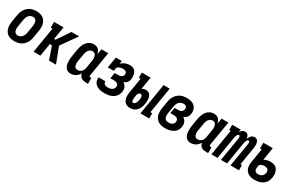

<svg xmlns="http://www.w3.org/2000/svg" viewBox="140 -1644 4220 2769"><g transform="rotate(30 2250.0 -260.0)"><path d="M206 8Q176 8 148 2Q120 -4 97 -19Q74 -34 59 -57Q44 -80 37 -107Q30 -134 30.5 -163.5Q31 -193 35 -222L55 -342Q59 -367 68 -391.5Q77 -416 91 -438Q105 -460 125 -478Q145 -496 169 -507.5Q193 -519 218 -523.5Q243 -528 267 -528Q297 -528 325 -522Q353 -516 376 -501Q399 -486 414.5 -463Q430 -440 437 -413Q444 -386 443.5 -356.5Q443 -327 438 -298L418 -178Q414 -153 405.5 -128.5Q397 -104 383 -82Q369 -60 349 -42Q329 -24 305 -12.5Q281 -1 255.5 3.5Q230 8 206 8ZM207 -88Q226 -88 245 -96.5Q264 -105 277 -121Q290 -137 297.5 -155.5Q305 -174 308 -193L328 -313Q330 -327 331 -340.5Q332 -354 330.5 -367Q329 -380 325 -392Q321 -404 313 -413.5Q305 -423 292.5 -427.5Q280 -432 266 -432Q247 -432 228 -423.5Q209 -415 196 -399Q183 -383 176 -364.5Q169 -346 166 -327L146 -207Q144 -193 142.5 -179.5Q141 -166 143 -153Q145 -140 149 -128Q153 -116 161 -106.5Q169 -97 181 -92.5Q193 -88 207 -88Z M523 0 593 -424H564V-520H722L687 -308H711L854 -520H982L837 -316L797 -260L896 0H780L706 -212H671L636 0Z M1141 8Q1115 8 1093 -1.5Q1071 -11 1057.5 -30.5Q1044 -50 1037.5 -73.5Q1031 -97 1029 -121.5Q1027 -146 1029 -171.5Q1031 -197 1035 -222L1055 -342Q1059 -364 1065 -386Q1071 -408 1081 -428.5Q1091 -449 1105.5 -468Q1120 -487 1139.5 -501Q1159 -515 1181 -521.5Q1203 -528 1225 -528Q1247 -528 1267.5 -521.5Q1288 -515 1302.5 -500.5Q1317 -486 1325.5 -467Q1334 -448 1338 -427L1354 -520H1467L1399 -111Q1398 -107 1398.5 -102Q1399 -97 1402 -94Q1405 -91 1409 -89.5Q1413 -88 1418 -88H1434V8H1402Q1380 8 1359.5 4Q1339 0 1322 -11Q1305 -22 1295 -40Q1285 -58 1284 -79Q1273 -60 1257.5 -43.5Q1242 -27 1223 -15Q1204 -3 1183 2.5Q1162 8 1141 8ZM1202 -88Q1220 -88 1237.5 -95Q1255 -102 1268 -115.5Q1281 -129 1288 -146Q1295 -163 1298 -180L1317 -300Q1320 -315 1321.5 -329.5Q1323 -344 1321.5 -358Q1320 -372 1316.5 -385.5Q1313 -399 1305 -410Q1297 -421 1284 -426.5Q1271 -432 1257 -432Q1239 -432 1221.5 -422.5Q1204 -413 1192.5 -397Q1181 -381 1175 -363Q1169 -345 1166 -327L1146 -207Q1144 -193 1142.5 -180Q1141 -167 1142.5 -154Q1144 -141 1147.5 -129Q1151 -117 1158.5 -107Q1166 -97 1177.5 -92.5Q1189 -88 1202 -88Z M1709 8Q1684 8 1660 5.5Q1636 3 1614 -4.5Q1592 -12 1572.5 -24.5Q1553 -37 1540 -55.5Q1527 -74 1522 -97.5Q1517 -121 1521 -146V-149H1633V-148Q1631 -133 1637 -120.5Q1643 -108 1654.5 -100.5Q1666 -93 1680 -90.5Q1694 -88 1709 -88Q1724 -88 1740 -90.5Q1756 -93 1771 -101Q1786 -109 1796 -123Q1806 -137 1809 -153Q1812 -169 1807 -184Q1802 -199 1789.5 -207.5Q1777 -216 1761.5 -219Q1746 -222 1730 -222H1674L1690 -318H1746Q1759 -318 1772.5 -320.5Q1786 -323 1798 -329Q1810 -335 1818.5 -346.5Q1827 -358 1829 -371Q1831 -384 1827.5 -396.5Q1824 -409 1815 -417.5Q1806 -426 1793.5 -429Q1781 -432 1767 -432Q1758 -432 1748.5 -431Q1739 -430 1729.5 -428Q1720 -426 1711 -422.5Q1702 -419 1693.5 -414Q1685 -409 1678 -401Q1671 -393 1669 -384L1662 -339H1563L1593 -520H1692L1684 -471Q1698 -485 1715 -496Q1732 -507 1750 -514Q1768 -521 1787 -524.5Q1806 -528 1824 -528Q1845 -528 1864.5 -523Q1884 -518 1899 -506Q1914 -494 1924 -477Q1934 -460 1938 -440.5Q1942 -421 1943 -400.5Q1944 -380 1940 -359Q1938 -344 1932.5 -329.5Q1927 -315 1916.5 -303Q1906 -291 1892.5 -282.5Q1879 -274 1865 -268Q1880 -258 1893 -244.5Q1906 -231 1913 -213.5Q1920 -196 1921.5 -176.5Q1923 -157 1919 -137V-136Q1916 -114 1905.5 -92.5Q1895 -71 1879 -53Q1863 -35 1842 -23Q1821 -11 1798.5 -4Q1776 3 1753.5 5.5Q1731 8 1709 8Z M2302 0 2388 -520H2490L2418 -87H2448L2449 0ZM2132 8Q2109 8 2087.5 2Q2066 -4 2050 -18.5Q2034 -33 2025 -52.5Q2016 -72 2012 -94Q2008 -116 2009.5 -139Q2011 -162 2014 -185L2055 -433H2025V-520H2172L2138 -315Q2153 -325 2169.5 -329.5Q2186 -334 2202 -334Q2223 -334 2241.5 -326.5Q2260 -319 2271.5 -304.5Q2283 -290 2289 -271.5Q2295 -253 2296.5 -233.5Q2298 -214 2296.5 -193.5Q2295 -173 2292 -153Q2289 -133 2283.5 -113.5Q2278 -94 2268 -75Q2258 -56 2244 -40Q2230 -24 2211.5 -12.5Q2193 -1 2172.5 3.5Q2152 8 2132 8ZM2135 -79Q2148 -79 2159 -89.5Q2170 -100 2176.5 -112Q2183 -124 2187 -137.5Q2191 -151 2193 -164Q2195 -177 2195.5 -190Q2196 -203 2194 -215Q2192 -227 2184.5 -237Q2177 -247 2164 -247Q2154 -247 2144.5 -240.5Q2135 -234 2129 -224.5Q2123 -215 2120.5 -205Q2118 -195 2116 -185L2114 -171Q2113 -162 2111.5 -153Q2110 -144 2110 -135Q2110 -126 2110 -117Q2110 -108 2112 -100Q2114 -92 2120 -85.5Q2126 -79 2135 -79Z M2715 8Q2685 8 2656 2.5Q2627 -3 2603 -17.5Q2579 -32 2562.5 -55Q2546 -78 2538.5 -105Q2531 -132 2530.5 -162Q2530 -192 2535 -222L2555 -342Q2559 -367 2568 -392Q2577 -417 2592 -439.5Q2607 -462 2628 -480Q2649 -498 2673.5 -509Q2698 -520 2723.5 -524Q2749 -528 2774 -528Q2799 -528 2822.5 -524.5Q2846 -521 2867 -511Q2888 -501 2904.5 -485.5Q2921 -470 2930 -449Q2939 -428 2941.5 -404.5Q2944 -381 2940 -356Q2937 -341 2931 -326.5Q2925 -312 2914.5 -300Q2904 -288 2890.5 -279Q2877 -270 2862 -264Q2879 -254 2891.5 -240Q2904 -226 2911.5 -208.5Q2919 -191 2920.5 -170.5Q2922 -150 2918 -130Q2915 -108 2905.5 -87Q2896 -66 2879.5 -49.5Q2863 -33 2843 -21.5Q2823 -10 2801.5 -3.5Q2780 3 2758 5.5Q2736 8 2715 8ZM2717 -88Q2731 -88 2745.5 -90.5Q2760 -93 2773.5 -100Q2787 -107 2796.5 -119.5Q2806 -132 2808 -147Q2811 -163 2806.5 -178Q2802 -193 2790 -202.5Q2778 -212 2762 -215.5Q2746 -219 2730 -219H2674L2690 -315H2746Q2759 -315 2772.5 -317Q2786 -319 2798.5 -326Q2811 -333 2819 -345Q2827 -357 2829 -370Q2831 -383 2828.5 -395Q2826 -407 2818.5 -416Q2811 -425 2799 -428.5Q2787 -432 2774 -432Q2754 -432 2734 -424.5Q2714 -417 2699.5 -401.5Q2685 -386 2677 -366Q2669 -346 2666 -327L2646 -207Q2644 -193 2643 -178.5Q2642 -164 2644 -150.5Q2646 -137 2651 -125Q2656 -113 2665.5 -104Q2675 -95 2688.5 -91.5Q2702 -88 2717 -88Z M3141 8Q3115 8 3093 -1.5Q3071 -11 3057.5 -30.5Q3044 -50 3037.5 -73.5Q3031 -97 3029 -121.5Q3027 -146 3029 -171.5Q3031 -197 3035 -222L3055 -342Q3059 -364 3065 -386Q3071 -408 3081 -428.5Q3091 -449 3105.5 -468Q3120 -487 3139.5 -501Q3159 -515 3181 -521.5Q3203 -528 3225 -528Q3247 -528 3267.5 -521.5Q3288 -515 3302.5 -500.5Q3317 -486 3325.5 -467Q3334 -448 3338 -427L3354 -520H3467L3399 -111Q3398 -107 3398.5 -102Q3399 -97 3402 -94Q3405 -91 3409 -89.5Q3413 -88 3418 -88H3434V8H3402Q3380 8 3359.5 4Q3339 0 3322 -11Q3305 -22 3295 -40Q3285 -58 3284 -79Q3273 -60 3257.5 -43.5Q3242 -27 3223 -15Q3204 -3 3183 2.5Q3162 8 3141 8ZM3202 -88Q3220 -88 3237.5 -95Q3255 -102 3268 -115.5Q3281 -129 3288 -146Q3295 -163 3298 -180L3317 -300Q3320 -315 3321.5 -329.5Q3323 -344 3321.5 -358Q3320 -372 3316.5 -385.5Q3313 -399 3305 -410Q3297 -421 3284 -426.5Q3271 -432 3257 -432Q3239 -432 3221.5 -422.5Q3204 -413 3192.5 -397Q3181 -381 3175 -363Q3169 -345 3166 -327L3146 -207Q3144 -193 3142.5 -180Q3141 -167 3142.5 -154Q3144 -141 3147.5 -129Q3151 -117 3158.5 -107Q3166 -97 3177.5 -92.5Q3189 -88 3202 -88Z M3484 0 3555 -433H3530L3531 -520H3672L3664 -472Q3670 -483 3678 -493.5Q3686 -504 3696.5 -512Q3707 -520 3719 -524Q3731 -528 3744 -528Q3759 -528 3772.5 -521.5Q3786 -515 3794 -503Q3802 -491 3806 -477Q3810 -463 3811 -448Q3817 -463 3825.5 -477Q3834 -491 3845.5 -503Q3857 -515 3872.5 -521.5Q3888 -528 3903 -528Q3919 -528 3933 -520.5Q3947 -513 3955 -500Q3963 -487 3966.5 -472Q3970 -457 3971 -441Q3972 -425 3970.5 -408.5Q3969 -392 3966 -376L3918 -87H3943V0H3802L3867 -392Q3868 -400 3868.5 -408Q3869 -416 3867 -423Q3865 -430 3860 -435.5Q3855 -441 3848 -441Q3840 -441 3833.5 -435Q3827 -429 3822.5 -421.5Q3818 -414 3815.5 -406Q3813 -398 3810.5 -390Q3808 -382 3806.5 -374.5Q3805 -367 3804 -359L3745 0H3643L3708 -392Q3709 -400 3709.5 -408Q3710 -416 3708 -423Q3706 -430 3701 -435.5Q3696 -441 3688 -441Q3680 -441 3674 -435Q3668 -429 3663.5 -421.5Q3659 -414 3656.5 -406Q3654 -398 3651.5 -390Q3649 -382 3647.5 -374.5Q3646 -367 3645 -359L3586 0Z M4207 8Q4180 8 4154.5 3.5Q4129 -1 4107 -12.5Q4085 -24 4068.5 -43Q4052 -62 4043.5 -86Q4035 -110 4034.5 -136.5Q4034 -163 4038 -189L4077 -424H4049V-520H4206L4171 -307Q4195 -322 4222.5 -328Q4250 -334 4277 -334Q4300 -334 4323 -329.5Q4346 -325 4363.5 -312.5Q4381 -300 4393 -281.5Q4405 -263 4411 -241.5Q4417 -220 4417 -196.5Q4417 -173 4414 -150Q4410 -127 4401.5 -104.5Q4393 -82 4378 -62.5Q4363 -43 4342 -29Q4321 -15 4298.5 -6.5Q4276 2 4253 5Q4230 8 4207 8ZM4208 -88Q4224 -88 4240.5 -92Q4257 -96 4270.5 -106Q4284 -116 4292 -131.5Q4300 -147 4303 -162Q4305 -178 4302 -193.5Q4299 -209 4289.5 -219.5Q4280 -230 4264.5 -234Q4249 -238 4233 -238Q4221 -238 4208 -236Q4195 -234 4183.5 -228.5Q4172 -223 4162.5 -212.5Q4153 -202 4151 -189L4149 -174Q4146 -158 4146.5 -141.5Q4147 -125 4155 -112.5Q4163 -100 4177.5 -94Q4192 -88 4208 -88Z"/></g></svg>

Font: Iosevka Curly Slab
Style: Bold Italic
Weight: 700
Italic angle: -9°
Monospace: yes
Designer: Belleve Invis
Foundry: Belleve Invis
Version: Version 22.1.2; ttfautohint (v1.8.4)